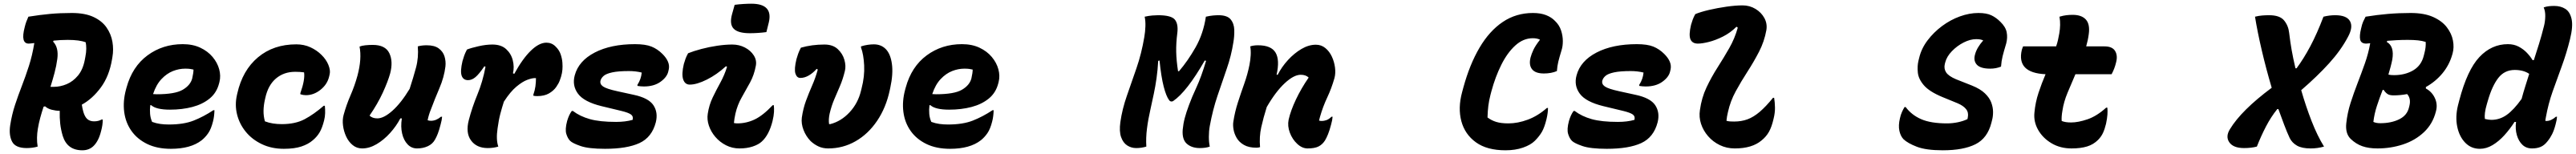

<svg xmlns="http://www.w3.org/2000/svg" viewBox="-20 -790 13884 830"><path d="M183 0Q170 4 154.5 6Q139 8 124 8Q63 8 45 -27Q27 -62 35 -115Q44 -173 61 -224.5Q78 -276 98 -327.5Q118 -379 136 -435Q154 -491 165 -558Q155 -557 147.5 -556Q140 -555 135 -555Q90 -555 113 -643Q117 -660 122 -673.5Q127 -687 133 -700Q195 -710 249.5 -715Q304 -720 367 -720Q438 -720 484 -698.5Q530 -677 554.5 -641.5Q579 -606 586 -564.5Q593 -523 586 -483L584 -471Q569 -380 523.5 -318.5Q478 -257 421 -226Q424 -206 429 -188Q437 -160 451 -148Q465 -136 487 -136Q511 -136 528 -146H534Q534 -117 525 -84Q518 -56 508 -36.5Q498 -17 485 -4Q461 20 424 20Q342 20 318 -58Q308 -92 304.5 -124Q301 -156 302 -193Q300 -193 298 -193Q281 -193 259 -198.5Q237 -204 223 -217L215 -215Q205 -185 197 -155.5Q189 -126 184 -96Q180 -73 179.5 -48Q179 -23 183 0ZM289 -473Q284 -435 274 -397.5Q264 -360 252 -322Q259 -322 270 -322Q305 -322 339.5 -336.5Q374 -351 400.5 -383Q427 -415 437 -467L440 -483Q445 -508 445 -527.5Q445 -547 442 -562Q409 -575 345 -575Q326 -575 306.5 -574Q287 -573 269 -571L266 -566Q297 -534 289 -473Z M965 -552Q1019 -552 1059.5 -533Q1100 -514 1126 -483Q1152 -452 1161.5 -416.5Q1171 -381 1163 -349L1161 -341Q1148 -290 1110 -259Q1072 -228 1017 -213.5Q962 -199 896 -199Q822 -199 795 -223H790Q787 -199 789 -176Q791 -153 800 -133Q822 -125 844 -122Q866 -119 890 -119Q970 -119 1023.5 -140Q1077 -161 1130 -196H1136Q1135 -161 1128 -135Q1118 -95 1102.5 -72.5Q1087 -50 1067 -34Q1008 12 901 12Q827 12 773.5 -14Q720 -40 688.5 -84.5Q657 -129 649.5 -186.5Q642 -244 659 -307L662 -318Q693 -431 775 -491.5Q857 -552 965 -552ZM978 -420Q945 -420 912 -407Q879 -394 850.5 -364Q822 -334 805 -283Q816 -282 825 -282Q923 -282 964.5 -306Q1006 -330 1016 -367Q1023 -398 1023 -415Q1015 -417 1005 -418.5Q995 -420 978 -420Z M1577 -551Q1619 -551 1653.5 -535Q1688 -519 1712 -495Q1738 -470 1750 -440.5Q1762 -411 1757 -390L1754 -377Q1744 -335 1707.5 -306Q1671 -277 1629 -277Q1614 -277 1599 -282V-288Q1625 -361 1619 -400Q1598 -403 1571 -403Q1510 -403 1467.5 -367Q1425 -331 1410 -262L1408 -253Q1401 -223 1400.5 -193.5Q1400 -164 1408 -136Q1429 -128 1451.5 -124.5Q1474 -121 1499 -121Q1572 -121 1622 -147.5Q1672 -174 1725 -220H1731Q1733 -201 1732.5 -180.5Q1732 -160 1727 -141Q1717 -101 1703 -77Q1689 -53 1666 -34Q1642 -13 1604.5 -0.5Q1567 12 1510 12Q1444 12 1391.5 -13Q1339 -38 1305 -79.5Q1271 -121 1258 -172.5Q1245 -224 1257 -277L1259 -286Q1287 -411 1370.5 -481Q1454 -551 1577 -551Z M1918 -539Q1930 -544 1949.5 -546Q1969 -548 1989 -548Q2057 -548 2078.5 -503.5Q2100 -459 2083 -394Q2071 -351 2043.5 -291Q2016 -231 1972 -167Q1987 -152 2014 -152Q2049 -152 2095.5 -193.5Q2142 -235 2188 -311Q2208 -372 2222.5 -426Q2237 -480 2232 -540Q2253 -546 2280 -546Q2322 -546 2345 -529Q2368 -512 2376 -486Q2384 -460 2381 -432Q2374 -374 2348.5 -314.5Q2323 -255 2303 -201Q2291 -172 2285 -142Q2293 -139 2303 -139Q2331 -139 2357 -161H2363Q2362 -144 2355 -119Q2347 -88 2340 -70Q2333 -52 2325 -38Q2312 -14 2286 -2Q2260 10 2228 10Q2198 10 2177 -12Q2156 -34 2147.5 -70.5Q2139 -107 2146 -152H2138Q2116 -110 2082.5 -73Q2049 -36 2010 -13Q1971 10 1932 10Q1903 10 1881 -8Q1859 -26 1846 -54Q1833 -82 1829 -113Q1825 -144 1832 -170Q1847 -225 1869.5 -276.5Q1892 -328 1907 -383Q1931 -473 1918 -539Z M2497 -523Q2520 -532 2560 -541Q2600 -550 2634 -550Q2681 -550 2708 -525.5Q2735 -501 2744 -465Q2753 -429 2745 -395L2752 -392Q2797 -474 2841.5 -517Q2886 -560 2925 -560Q2954 -560 2974 -540Q2994 -521 3002 -497.5Q3010 -474 3011.5 -452Q3013 -430 3011.5 -414.5Q3010 -399 3009 -396L3004 -376Q3003 -373 2997.5 -357Q2992 -341 2978 -321Q2964 -301 2939 -286.5Q2914 -272 2875 -272Q2870 -272 2865.5 -272.5Q2861 -273 2855 -274V-280Q2863 -303 2866 -324.5Q2869 -346 2869 -369H2862Q2847 -369 2821.5 -359.5Q2796 -350 2763.5 -323Q2731 -296 2696 -242Q2686 -211 2677 -177Q2668 -143 2662 -98Q2653 -37 2666 0Q2640 8 2609 8Q2549 8 2519 -33Q2489 -74 2507 -143Q2525 -212 2553.5 -281Q2582 -350 2597 -430L2591 -433Q2562 -390 2542.5 -374Q2523 -358 2503 -358Q2477 -358 2468.5 -382Q2460 -406 2473 -461Q2477 -475 2482 -489.5Q2487 -504 2497 -523Z M3403 -552Q3459 -552 3491.5 -539Q3524 -526 3551 -499Q3593 -457 3585 -417L3582 -404Q3575 -374 3540 -349Q3505 -324 3451 -324Q3434 -324 3416 -327V-333Q3436 -364 3439 -399Q3423 -403 3405.5 -405Q3388 -407 3370 -407Q3313 -407 3280.5 -400Q3248 -393 3234.5 -381.5Q3221 -370 3217 -356Q3212 -337 3230.5 -324Q3249 -311 3309 -298L3396 -279Q3476 -262 3502 -223Q3528 -184 3515 -131Q3494 -50 3427 -19Q3360 12 3241 12Q3153 12 3109.5 -3Q3066 -18 3053 -31Q3040 -44 3032.5 -68.5Q3025 -93 3037 -138Q3042 -155 3048 -168Q3054 -181 3062 -192H3068Q3106 -163 3159.5 -148Q3213 -133 3301 -133Q3351 -133 3390 -144Q3395 -163 3381 -173Q3367 -183 3330 -192L3222 -218Q3128 -241 3095.5 -285Q3063 -329 3078 -384Q3099 -462 3186 -507Q3273 -552 3403 -552Z M3689 -503Q3719 -515 3760.5 -526Q3802 -537 3846 -543.5Q3890 -550 3927 -550Q3964 -550 3995 -534Q4026 -518 4043 -491.5Q4060 -465 4054 -435Q4045 -386 4023 -345.5Q4001 -305 3978 -265Q3955 -225 3944 -177Q3941 -164 3939 -151Q3937 -138 3936 -127Q3941 -126 3945.5 -125.5Q3950 -125 3954 -125Q4003 -125 4047.5 -146Q4092 -167 4145 -223H4151Q4153 -207 4152 -186.5Q4151 -166 4144 -137Q4125 -62 4086 -27Q4069 -11 4037.5 -0.5Q4006 10 3966 10Q3927 10 3893.5 -7Q3860 -24 3836 -52Q3812 -80 3801 -113Q3790 -146 3795 -177Q3802 -224 3821.5 -264.5Q3841 -305 3863 -345Q3885 -385 3899 -430L3893 -433Q3844 -388 3790 -361Q3736 -334 3698 -334Q3672 -334 3662.5 -362Q3653 -390 3666 -445Q3670 -459 3675 -473Q3680 -487 3689 -503ZM3940 -764Q3962 -767 3986.5 -768.5Q4011 -770 4030 -770Q4148 -770 4124 -669L4111 -617Q4089 -614 4065.5 -612.5Q4042 -611 4022 -611Q3958 -611 3934.5 -635.5Q3911 -660 3926 -714Z M4297 -533Q4356 -550 4424 -550Q4469 -550 4495.5 -525.5Q4522 -501 4531.5 -467.5Q4541 -434 4534 -407Q4523 -362 4507.5 -326Q4492 -290 4477 -255Q4462 -220 4452 -178Q4445 -146 4449 -121H4455Q4514 -136 4559.5 -185Q4605 -234 4621 -301L4624 -313Q4641 -378 4638 -437.5Q4635 -497 4621 -534V-540Q4640 -546 4657.5 -548.5Q4675 -551 4690 -551Q4729 -551 4754 -526Q4780 -500 4787.5 -446Q4795 -392 4779 -318L4776 -304Q4756 -210 4708 -139Q4660 -68 4592 -29Q4524 10 4444 10Q4415 10 4391.5 -1Q4368 -12 4349 -30Q4324 -56 4311 -90Q4298 -124 4302 -156Q4309 -205 4324.5 -247Q4340 -289 4358 -330Q4376 -371 4388 -415L4382 -419Q4363 -397 4340 -383.5Q4317 -370 4294 -370Q4275 -370 4267.5 -393.5Q4260 -417 4273 -471Q4277 -485 4282 -499.5Q4287 -514 4297 -533Z M5165 -552Q5219 -552 5259.5 -533Q5300 -514 5326 -483Q5352 -452 5361.5 -416.5Q5371 -381 5363 -349L5361 -341Q5348 -290 5310 -259Q5272 -228 5217 -213.5Q5162 -199 5096 -199Q5022 -199 4995 -223H4990Q4987 -199 4989 -176Q4991 -153 5000 -133Q5022 -125 5044 -122Q5066 -119 5090 -119Q5170 -119 5223.5 -140Q5277 -161 5330 -196H5336Q5335 -161 5328 -135Q5318 -95 5302.5 -72.5Q5287 -50 5267 -34Q5208 12 5101 12Q5027 12 4973.5 -14Q4920 -40 4888.5 -84.5Q4857 -129 4849.5 -186.5Q4842 -244 4859 -307L4862 -318Q4893 -431 4975 -491.5Q5057 -552 5165 -552ZM5178 -420Q5145 -420 5112 -407Q5079 -394 5050.5 -364Q5022 -334 5005 -283Q5016 -282 5025 -282Q5123 -282 5164.5 -306Q5206 -330 5216 -367Q5223 -398 5223 -415Q5215 -417 5205 -418.5Q5195 -420 5178 -420Z M6159 0Q6133 8 6104 8Q6078 8 6056 -6Q6034 -20 6023 -51Q6012 -82 6019 -132Q6029 -202 6054 -273.5Q6079 -345 6106 -423Q6133 -501 6148 -590Q6153 -619 6154 -648Q6155 -677 6150 -700Q6173 -705 6191 -706.5Q6209 -708 6222 -708Q6293 -708 6312.5 -684.5Q6332 -661 6326 -612Q6319 -558 6320 -510.5Q6321 -463 6330 -406H6335Q6383 -462 6424.5 -535Q6466 -608 6480 -700Q6502 -705 6518.5 -706.5Q6535 -708 6548 -708Q6595 -708 6613.5 -685.5Q6632 -663 6633 -629Q6634 -595 6628 -561Q6617 -490 6592.5 -419.5Q6568 -349 6542.5 -273.5Q6517 -198 6501 -111Q6496 -83 6496 -53Q6496 -23 6501 0Q6480 8 6447 8Q6404 8 6377.5 -15Q6351 -38 6355 -91Q6358 -123 6366 -153.5Q6374 -184 6389 -224Q6403 -263 6429 -319Q6455 -375 6481 -462L6474 -464Q6377 -295 6303 -245Q6299 -243 6295 -243Q6287 -243 6282 -250Q6266 -271 6252.5 -323.5Q6239 -376 6230 -464L6223 -462Q6220 -411 6214 -368.5Q6208 -326 6199.5 -285.5Q6191 -245 6181 -200Q6169 -148 6162.5 -97.5Q6156 -47 6159 0Z M6719 -540Q6737 -546 6761 -546Q6832 -546 6855.5 -506.5Q6879 -467 6861 -387H6867Q6889 -430 6922.5 -466.5Q6956 -503 6995 -526Q7034 -549 7073 -549Q7102 -549 7124 -531Q7146 -513 7159 -485Q7172 -457 7176 -426Q7180 -395 7173 -369Q7157 -313 7134 -264.5Q7111 -216 7095 -160Q7094 -156 7092.5 -150.5Q7091 -145 7090 -140Q7094 -139 7097.5 -138.5Q7101 -138 7105 -138Q7116 -138 7129.5 -142.5Q7143 -147 7157 -161H7163Q7162 -144 7155 -119Q7147 -88 7138.5 -67Q7130 -46 7122 -33Q7108 -11 7087 -0.5Q7066 10 7028 10Q6999 10 6972.5 -14.5Q6946 -39 6932.5 -75Q6919 -111 6926 -145Q6937 -194 6965.5 -254Q6994 -314 7034 -372Q7019 -387 6991 -387Q6954 -387 6905 -341.5Q6856 -296 6808 -213Q6790 -156 6778.5 -104.5Q6767 -53 6772 3Q6763 6 6752 6Q6711 6 6685 -9Q6659 -24 6646 -46.5Q6633 -69 6629 -92.5Q6625 -116 6628 -134Q6636 -187 6652.5 -238Q6669 -289 6687 -339.5Q6705 -390 6715 -441Q6720 -466 6721.5 -492.5Q6723 -519 6719 -540Z M8095 20Q7995 20 7935.5 -23Q7876 -66 7857 -137Q7838 -208 7861 -293L7868 -319Q7902 -443 7955 -533Q8008 -623 8080 -671.5Q8152 -720 8243 -720Q8284 -720 8313.5 -708.5Q8343 -697 8362 -677Q8385 -655 8394.5 -626Q8404 -597 8404 -568.5Q8404 -540 8397 -519Q8385 -480 8379.5 -457Q8374 -434 8372 -407Q8342 -394 8302 -394Q8256 -394 8238 -417Q8220 -440 8230 -480Q8235 -499 8245.5 -521.5Q8256 -544 8281 -576Q8266 -584 8242 -584Q8191 -584 8148 -545Q8105 -506 8072.5 -441Q8040 -376 8019 -298L8014 -279Q8006 -248 8002.5 -220Q7999 -192 7998 -157Q8019 -141 8045 -133Q8071 -125 8111 -125Q8161 -125 8215 -145Q8269 -165 8318 -208H8324Q8324 -182 8316 -148Q8305 -103 8291 -79Q8277 -55 8253 -31Q8231 -9 8189.5 5.5Q8148 20 8095 20Z M8803 -552Q8859 -552 8891.5 -539Q8924 -526 8951 -499Q8993 -457 8985 -417L8982 -404Q8975 -374 8940 -349Q8905 -324 8851 -324Q8834 -324 8816 -327V-333Q8836 -364 8839 -399Q8823 -403 8805.5 -405Q8788 -407 8770 -407Q8713 -407 8680.5 -400Q8648 -393 8634.5 -381.5Q8621 -370 8617 -356Q8612 -337 8630.5 -324Q8649 -311 8709 -298L8796 -279Q8876 -262 8902 -223Q8928 -184 8915 -131Q8894 -50 8827 -19Q8760 12 8641 12Q8553 12 8509.5 -3Q8466 -18 8453 -31Q8440 -44 8432.5 -68.5Q8425 -93 8437 -138Q8442 -155 8448 -168Q8454 -181 8462 -192H8468Q8506 -163 8559.5 -148Q8613 -133 8701 -133Q8751 -133 8790 -144Q8795 -163 8781 -173Q8767 -183 8730 -192L8622 -218Q8528 -241 8495.5 -285Q8463 -329 8478 -384Q8499 -462 8586 -507Q8673 -552 8803 -552Z M9118 -714Q9147 -726 9192 -736.5Q9237 -747 9286 -754Q9335 -761 9373 -761Q9411 -761 9442.5 -742Q9474 -723 9490.5 -692.5Q9507 -662 9501 -627Q9490 -566 9461.5 -511Q9433 -456 9399 -403.5Q9365 -351 9336 -298Q9307 -245 9294 -186Q9291 -174 9289 -162Q9287 -150 9286 -139Q9296 -136 9307 -135.5Q9318 -135 9328 -135Q9367 -135 9399.5 -147Q9432 -159 9465 -187Q9498 -215 9537 -263H9543Q9547 -239 9547.5 -210.5Q9548 -182 9540 -150Q9530 -106 9515 -79.5Q9500 -53 9475 -33Q9424 10 9331 10Q9287 10 9250 -8Q9213 -26 9187 -56Q9161 -86 9149 -122.5Q9137 -159 9143 -197Q9152 -263 9178.5 -319Q9205 -375 9238 -426.5Q9271 -478 9301 -530.5Q9331 -583 9347 -641L9340 -646Q9307 -613 9267 -593Q9227 -573 9191 -564Q9155 -555 9132 -555Q9102 -555 9092 -578Q9082 -601 9095 -656Q9099 -670 9104 -684Q9109 -698 9118 -714Z M10644 -720Q10688 -720 10714 -707.5Q10740 -695 10762 -673Q10791 -645 10796.5 -616Q10802 -587 10794 -556Q10781 -513 10774.5 -487Q10768 -461 10766 -431Q10739 -420 10708 -420Q10655 -420 10635.5 -441.5Q10616 -463 10626 -497Q10636 -534 10670 -572Q10657 -579 10632 -579Q10600 -579 10564.5 -561Q10529 -543 10501 -514Q10473 -485 10465 -453L10463 -445Q10457 -420 10470 -400Q10483 -380 10523 -363L10609 -329Q10654 -311 10679 -287Q10704 -263 10713.5 -237Q10723 -211 10723 -186.5Q10723 -162 10718 -144L10714 -128Q10693 -45 10628 -12.5Q10563 20 10452 20Q10362 20 10312.5 1Q10263 -18 10240 -40Q10224 -57 10218 -85.5Q10212 -114 10221 -152Q10225 -171 10232 -186.5Q10239 -202 10246 -213H10252Q10284 -170 10336 -147.5Q10388 -125 10475 -125Q10504 -125 10533 -131Q10562 -137 10585 -148L10587 -158Q10592 -184 10577.5 -202Q10563 -220 10533 -233L10450 -267Q10380 -296 10350.5 -330Q10321 -364 10317.5 -399Q10314 -434 10321 -463L10325 -479Q10337 -529 10370 -572.5Q10403 -616 10448 -649.5Q10493 -683 10544 -701.5Q10595 -720 10644 -720Z M10885 -540H11063Q11069 -557 11073 -574.5Q11077 -592 11080 -610Q11084 -633 11084.5 -655.5Q11085 -678 11081 -700Q11101 -706 11118 -708Q11135 -710 11152 -710Q11200 -710 11223 -685Q11246 -660 11239 -607Q11235 -575 11225 -540H11324Q11366 -540 11381 -515Q11396 -490 11386 -453Q11382 -436 11376 -420.5Q11370 -405 11362 -390H11167Q11145 -339 11124.5 -290Q11104 -241 11097 -194Q11091 -160 11093 -138Q11103 -134 11115 -132Q11127 -130 11144 -130Q11182 -130 11232 -147Q11282 -164 11333 -210H11339Q11341 -194 11339.5 -172.5Q11338 -151 11332 -123Q11325 -94 11315.5 -73.5Q11306 -53 11289 -36Q11264 -11 11229.5 -0.5Q11195 10 11146 10Q11085 10 11038 -18Q10991 -46 10966 -90Q10941 -134 10946 -183Q10951 -238 10968 -289.5Q10985 -341 11006 -390Q10849 -397 10878 -521Q10881 -531 10885 -540Z M12076 8Q12018 8 11996.5 -23Q11975 -54 12000 -94Q12061 -195 12225 -317Q12195 -418 12171.5 -518.5Q12148 -619 12135 -700Q12155 -705 12173.5 -706.5Q12192 -708 12211 -708Q12269 -708 12292 -679.5Q12315 -651 12319 -613Q12325 -563 12332.5 -520.5Q12340 -478 12353 -422H12359Q12397 -473 12433 -540.5Q12469 -608 12504 -700Q12536 -708 12567 -708Q12629 -708 12647 -676Q12665 -644 12636 -591Q12598 -519 12534.5 -449Q12471 -379 12384 -304Q12409 -217 12440 -137.5Q12471 -58 12507 0Q12472 10 12435 10Q12388 10 12361.5 -5Q12335 -20 12322 -46Q12307 -78 12292 -118Q12277 -158 12261 -202H12255Q12221 -160 12194 -108Q12167 -56 12145 0Q12115 8 12076 8Z M12795 10Q12748 10 12713.5 -2Q12679 -14 12650 -42Q12621 -71 12627 -126Q12633 -182 12650 -235Q12667 -288 12687.5 -341Q12708 -394 12727 -447.5Q12746 -501 12756 -557Q12740 -555 12735 -555Q12707 -555 12702 -576Q12697 -597 12707 -637Q12712 -660 12718 -673.5Q12724 -687 12731 -700Q12793 -710 12852 -715Q12911 -720 12974 -720Q13047 -720 13095 -698.5Q13143 -677 13169 -643Q13195 -609 13202 -571.5Q13209 -534 13200 -502L13198 -495Q13182 -439 13145 -394.5Q13108 -350 13056 -321V-313Q13088 -296 13104 -262.5Q13120 -229 13111 -193L13110 -189Q13093 -122 13045.5 -77.5Q12998 -33 12932.5 -11.5Q12867 10 12795 10ZM12875 -469Q12871 -449 12865.5 -428.5Q12860 -408 12854 -388Q12865 -385 12884 -385Q12944 -385 12988 -411Q13032 -437 13045 -491L13048 -503Q13057 -536 13055 -564Q13037 -570 13013.5 -572.5Q12990 -575 12958 -575Q12926 -575 12898.5 -573.5Q12871 -572 12848 -570L12845 -564Q12887 -541 12875 -469ZM12773 -133Q12788 -126 12810 -126Q12869 -126 12912 -147Q12955 -168 12965 -211L12967 -219Q12977 -259 12955 -283Q12919 -276 12882 -276Q12860 -276 12849 -283.5Q12838 -291 12828 -306L12823 -305Q12806 -262 12792 -219Q12778 -176 12773 -133Z M13498 -552Q13531 -552 13556.5 -538.5Q13582 -525 13601 -505Q13620 -485 13631 -466H13638Q13652 -509 13666 -554Q13680 -599 13693 -651Q13699 -675 13699.5 -702.5Q13700 -730 13691 -750Q13705 -755 13718.5 -756.5Q13732 -758 13748 -758Q13783 -758 13808 -742Q13833 -726 13841.5 -687Q13850 -648 13833 -579Q13814 -502 13788.5 -433Q13763 -364 13739.5 -297.5Q13716 -231 13703 -159Q13701 -149 13700.5 -145Q13700 -141 13700 -139Q13702 -138 13706 -138Q13731 -138 13757 -161H13763Q13762 -144 13755 -119Q13747 -88 13736.5 -67Q13726 -46 13712 -29Q13695 -7 13675 1.5Q13655 10 13628 10Q13597 10 13576.5 -9.5Q13556 -29 13546.5 -61.5Q13537 -94 13542 -133H13534Q13509 -94 13479 -61Q13449 -28 13415.5 -8Q13382 12 13347 12Q13300 12 13268 -21Q13236 -54 13225 -107.5Q13214 -161 13229 -222L13236 -249Q13279 -413 13344.5 -482.5Q13410 -552 13498 -552ZM13374 -149Q13394 -144 13409 -144Q13454 -144 13492 -171Q13530 -198 13572 -257Q13582 -294 13592.5 -327Q13603 -360 13613 -392Q13582 -413 13535 -413Q13480 -413 13446.5 -370Q13413 -327 13390 -247L13385 -230Q13377 -203 13374.5 -183Q13372 -163 13374 -149Z"/></svg>

Font: Recursive Mn Csl St XBd
Style: Italic
Weight: 800
Italic angle: -15°
Monospace: yes
Version: Version 1.079;hotconv 1.0.112;makeotfexe 2.5.65598; ttfautoh